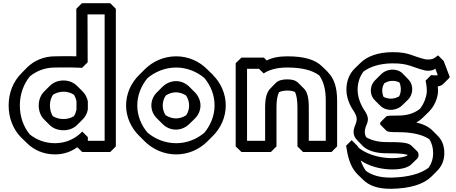

<svg xmlns="http://www.w3.org/2000/svg" viewBox="-20 -915 2851 1200"><path d="M222 -256C222 -221 234 -190 255 -169L290 -134L291 -133C313 -112 342 -101 377 -101C411 -101 441 -113 462 -134L498 -170C514 -186 525 -207 529 -231V-282C524 -306 513 -327 497 -343L462 -378L461 -379C439 -400 410 -412 377 -412C343 -412 313 -400 291 -378L256 -343C235 -322 222 -291 222 -256ZM292 -256C292 -282 299 -304 311 -323C329 -334 352 -342 377 -342C401 -342 423 -335 442 -323C449 -312 455 -297 458 -282V-231C455 -216 450 -201 442 -189C424 -178 402 -171 377 -171C351 -171 328 -178 310 -189C299 -207 292 -230 292 -256ZM634 -35H529V-58L494 -93L480 -79C441 -44 386 -20 324 -20C262 -20 208 -41 166 -75C126 -124 104 -186 104 -256C104 -326 128 -391 167 -438C210 -473 263 -493 324 -493C354 -493 424 -495 493 -491L528 -526L527 -825H634ZM669 35 704 0V-860L669 -895H492L457 -860V-563C403 -565 348 -563 324 -563C254 -563 194 -537 149 -493L148 -492L113 -456C63 -406 34 -335 34 -256C34 -177 62 -107 111 -57L112 -56L148 -21C192 23 253 50 324 50C378 50 425 33 463 5L494 35Z M926 -256C926 -225 939 -197 960 -176L996 -140C1018 -118 1047 -105 1080 -105C1112 -105 1142 -119 1163 -140L1199 -175C1220 -196 1233 -225 1233 -256C1233 -287 1219 -317 1198 -338L1163 -373L1162 -374C1140 -395 1112 -408 1080 -408C1048 -408 1018 -394 996 -373L961 -338L960 -337C938 -315 926 -286 926 -256ZM997 -256C997 -278 1004 -300 1016 -318C1034 -330 1056 -338 1080 -338C1103 -338 1124 -330 1143 -318C1155 -300 1162 -279 1162 -256C1162 -234 1156 -213 1144 -195C1126 -183 1104 -175 1080 -175C1056 -175 1034 -183 1015 -195C1003 -213 997 -234 997 -256ZM838 -256C838 -320 863 -380 902 -427C950 -467 1013 -493 1081 -493C1148 -493 1210 -467 1257 -428C1298 -379 1321 -320 1321 -256C1321 -192 1296 -132 1257 -85C1209 -45 1148 -20 1081 -20C1013 -20 949 -46 902 -86C862 -133 838 -193 838 -256ZM768 -256C768 -184 799 -117 848 -68L883 -33C934 18 1004 50 1081 50C1157 50 1226 19 1276 -31L1311 -66C1361 -116 1391 -184 1391 -256C1391 -328 1361 -396 1311 -446V-447L1275 -482C1225 -532 1157 -563 1081 -563C1005 -563 935 -532 884 -481L883 -480L848 -445C798 -395 768 -328 768 -256Z M1637 -35H1524V-485H1599L1628 -456C1662 -479 1710 -493 1775 -493C1865 -493 1930 -477 1975 -444C2003 -405 2016 -355 2016 -287V-35H1910V-244C1910 -302 1901 -340 1880 -361L1845 -396L1844 -397C1828 -413 1806 -419 1775 -419C1743 -419 1719 -412 1703 -396L1668 -360C1647 -338 1637 -301 1637 -244ZM1673 35 1708 0V-244C1708 -286 1713 -317 1724 -339C1737 -345 1755 -349 1775 -349C1795 -349 1811 -346 1824 -340C1834 -318 1839 -286 1839 -244V0L1874 35H2052L2087 0V-287C2087 -366 2069 -424 2030 -463V-464L1994 -499C1949 -544 1878 -563 1775 -563C1721 -563 1680 -554 1647 -537L1629 -555H1489L1453 -520V0L1489 35Z M2260 -90C2260 -142 2305 -155 2258 -225C2258 -225 2215 -284 2215 -353C2215 -399 2229 -437 2251 -467C2295 -500 2356 -518 2431 -519C2539 -520 2558 -492 2640 -474C2675 -470 2690 -478 2701 -486L2716 -445C2695 -442 2675 -446 2675 -446L2640 -411C2646 -383 2649 -355 2647 -334C2644 -309 2632 -270 2605 -235C2576 -212 2536 -195 2482 -193C2420 -192 2400 -193 2394 -187L2358 -151C2356 -149 2356 -146 2356 -142C2356 -139 2357 -136 2359 -134L2394 -99L2395 -98C2405 -89 2430 -89 2469 -89C2562 -89 2625 -71 2663 -45C2680 -19 2687 10 2687 42C2687 77 2677 108 2658 134C2609 171 2530 193 2426 195C2353 196 2302 179 2267 153C2253 134 2242 110 2234 88C2338 159 2506 157 2550 113L2586 78C2594 70 2597 61 2596 51C2595 42 2593 36 2587 30L2551 -5C2530 -26 2475 -27 2392 -27C2344 -27 2299 -39 2269 -57C2263 -68 2260 -78 2260 -90ZM2190 -90C2190 -70 2198 -54 2212 -39L2213 -38L2248 -2C2277 27 2332 43 2392 43C2452 43 2497 44 2526 52C2526 53 2525 56 2525 58C2458 86 2311 79 2222 9C2220 6 2216 0 2213 -4L2178 -39L2143 -4C2153 58 2166 125 2212 172L2213 173L2249 208C2285 244 2339 266 2426 265C2545 263 2629 236 2677 188L2712 153C2742 123 2757 86 2757 42C2757 1 2746 -35 2718 -64L2683 -99C2661 -121 2629 -139 2582 -149C2596 -157 2611 -168 2623 -180L2624 -181L2660 -216C2699 -255 2714 -304 2717 -334C2718 -346 2718 -359 2716 -375C2725 -376 2740 -380 2749 -389L2784 -424C2787 -427 2789 -430 2791 -434L2753 -534L2718 -569C2698 -557 2692 -539 2640 -544C2558 -562 2539 -590 2431 -589C2345 -588 2276 -565 2232 -521L2196 -486C2163 -453 2145 -408 2145 -353C2145 -284 2188 -225 2188 -225C2235 -155 2190 -142 2190 -90ZM2298 -343C2299 -322 2308 -303 2322 -289L2357 -254L2358 -253C2377 -235 2404 -226 2433 -229C2459 -232 2479 -242 2494 -257L2530 -292C2549 -311 2558 -337 2556 -365C2555 -387 2545 -406 2531 -420L2496 -456C2478 -474 2452 -482 2421 -479C2398 -476 2378 -467 2362 -451L2326 -415L2325 -414C2306 -395 2296 -370 2298 -343ZM2369 -343C2368 -362 2372 -378 2382 -395C2393 -401 2407 -407 2421 -409C2442 -411 2460 -408 2476 -400C2481 -391 2484 -378 2485 -365C2486 -346 2483 -328 2474 -312C2462 -306 2449 -301 2433 -299C2413 -297 2394 -301 2378 -309C2373 -318 2370 -331 2369 -343Z"/></svg>

Font: Hussar Press
Style: Bold
Weight: 700
Foundry: Cannot Into Space Fonts
Version: Version 1.43